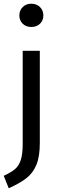

<svg xmlns="http://www.w3.org/2000/svg" viewBox="-29 -800 326 1032"><path d="M185 -32Q185 41 167 85Q149 129 114.5 156.5Q80 184 18 212L-9 145Q30 127 51 109.5Q72 92 82.5 60.5Q93 29 93 -26V-527H185ZM204 -717Q204 -690 186 -672.5Q168 -655 139 -655Q111 -655 93 -672.5Q75 -690 75 -717Q75 -744 93 -762Q111 -780 139 -780Q168 -780 186 -762Q204 -744 204 -717Z"/></svg>

Font: FiraGO
Style: Regular
Weight: 400
Designer: bBox Type
Foundry: bBox Type GmbH
Version: Version 1.001;April 20, 2020;FontCreator 12.0.0.2555 64-bit